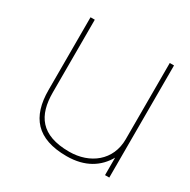

<svg xmlns="http://www.w3.org/2000/svg" viewBox="-122 -617 735 743"><g transform="rotate(30 245.0 -245.0)"><path d="M451 0V-501H432V-160C432 -66 359 -9 266 -9C139 -9 97 -74 97 -176V-501H78V-176C78 -56 133 11 266 11C349 11 402 -25 432 -78V0Z"/></g></svg>

Font: Advent Pro
Style: Thin
Weight: 100
Designer: Andreas Kalpakidis
Foundry: Andreas Kalpakidis
Version: Version 2.002 2007